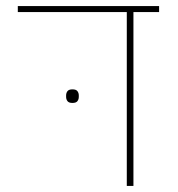

<svg xmlns="http://www.w3.org/2000/svg" viewBox="-20 -616 590 636"><path d="M400 -576H39V-596H507V-576H422V0H400ZM220 -275Q208 -275 203.5 -281Q199 -287 199 -295V-300Q199 -308 203.5 -314Q208 -320 220 -320Q232 -320 236.5 -314Q241 -308 241 -300V-295Q241 -287 236.5 -281Q232 -275 220 -275Z"/></svg>

Font: IBM Plex Sans Hebrew Thin
Style: Regular
Weight: 100
Designer: Mike Abbink, Paul van der Laan, Pieter van Rosmalen, Yanek Iontef
Foundry: Bold Monday
Version: Version 1.2